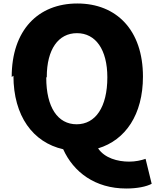

<svg xmlns="http://www.w3.org/2000/svg" viewBox="-20 -797 904 1100"><path d="M57 -363C57 -132 169 19 342 58C401 189 525 283 703 283C767 283 819 272 849 256L814 113C788 122 756 129 720 129C654 129 580 109 542 53C699 6 799 -141 799 -358C799 -625 647 -777 423 -777C199 -777 47 -625 47 -356ZM248 -356C248 -514 314 -607 421 -607C528 -607 595 -513 595 -354C595 -183 527 -85 419 -85C311 -85 245 -182 245 -352Z"/></svg>

Font: GenEiGothic-pro-Heavy
Style: Bold
Weight: 900
Designer: Ryoko NISHIZUKA (kana & ideographs); Paul D. Hunt (Latin, Greek & Cyrillic); Wenlong ZHANG (bopomofo); Sandoll Communica
Foundry: Adobe Systems Incorporated; o_tamon
Version: Version 1.000.140830